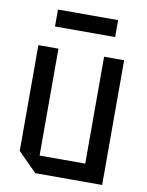

<svg xmlns="http://www.w3.org/2000/svg" viewBox="-83 -790 651 849"><g transform="rotate(10 242.5 -365.0)"><path d="M435 -560V0H135L50 -85V-560H140V-80H345V-560ZM108 -654V-730H378V-654Z"/></g></svg>

Font: Tektur SemiCondensed
Style: Regular
Weight: 400
Width: 4
Designer: Adam Jagosz
Foundry: Adam Jagosz
Version: Version 1.005;gftools[0.9.30]